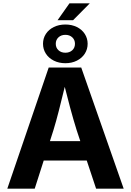

<svg xmlns="http://www.w3.org/2000/svg" viewBox="-20 -1133 787 1153"><path d="M272.5 -727.5H467.8L722.7 0H557.1L440.4 -351.1Q420.9 -413.1 400.6 -488.8Q380.4 -564.5 352.1 -676.3H384.8L376 -640.1Q349.6 -532.2 333.5 -468.8Q317.4 -405.3 300.8 -351.1L188.5 0H23.9ZM179.2 -285.6H567.4V-168.9H179.2ZM238.3 -870.1Q238.3 -902.8 255.4 -929.2Q272.5 -955.6 303.2 -970.7Q334 -985.8 372.6 -985.8Q411.1 -985.8 441.7 -970.7Q472.2 -955.6 489.3 -929Q506.3 -902.3 506.3 -870.1Q506.3 -837.4 489.3 -810.8Q472.2 -784.2 441.7 -768.8Q411.1 -753.4 372.6 -753.4Q334 -753.4 303.2 -768.8Q272.5 -784.2 255.4 -810.8Q238.3 -837.4 238.3 -870.1ZM430.2 -870.1Q430.2 -893.6 414.1 -908.7Q397.9 -923.8 372.6 -923.8Q347.2 -923.8 331.1 -908.7Q314.9 -893.6 314.9 -870.1Q314.9 -846.2 331.1 -831.3Q347.2 -816.4 372.6 -816.4Q397.9 -816.4 414.1 -831.3Q430.2 -846.2 430.2 -870.1ZM397 -1112.8H519L418.9 -1011.7H325.7Z"/></svg>

Font: Inter RS Variable
Style: Regular
Weight: 400
Designer: Rasmus Andersson (customised by Maria Ramos and Noel Pretorius)
Foundry: rsms
Version: Version 3.001;Glyphs 3.2.3 (3260)